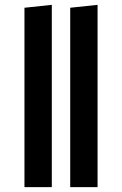

<svg xmlns="http://www.w3.org/2000/svg" viewBox="-20 -773 504 793"><path d="M194 0H81V-741L194 -753ZM383 0H270V-741L383 -753Z"/></svg>

Font: Fira Sans Medium
Style: Regular
Weight: 500
Designer: bBox Type GmbH & Carrois Corporate GbR & Edenspiekermann AG
Foundry: bBox Type GmbH & Carrois Corporate GbR & Edenspiekermann AG
Version: Version 4.301